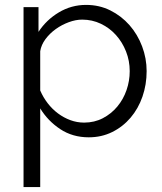

<svg xmlns="http://www.w3.org/2000/svg" viewBox="-20 -550 659 783"><path d="M342 10Q276 10 225.5 -23.5Q175 -57 144 -108V213H76V-521H137V-420Q169 -469 220 -499.5Q271 -530 331 -530Q385 -530 430 -507.5Q475 -485 508 -447.5Q541 -410 559.5 -361Q578 -312 578 -260Q578 -205 561 -156Q544 -107 512.5 -70Q481 -33 437.5 -11.5Q394 10 342 10ZM323 -50Q365 -50 399.5 -68Q434 -86 458.5 -115.5Q483 -145 496 -182.5Q509 -220 509 -260Q509 -302 494 -340Q479 -378 453 -407Q427 -436 391.5 -453Q356 -470 315 -470Q289 -470 260.5 -459.5Q232 -449 207.5 -431.5Q183 -414 165.5 -390.5Q148 -367 144 -341V-181Q156 -153 174.5 -129Q193 -105 216.5 -87.5Q240 -70 267 -60Q294 -50 323 -50Z"/></svg>

Font: Oxford Sans
Style: Regular
Weight: 400
Designer: Matt McInerney, Pablo Impallari, Rodrigo Fuenzalida
Foundry: Matt McInerney, Pablo Impallari, Rodrigo Fuenzalida
Version: Version 3.000g; ttfautohint (v1.5) -l 8 -r 28 -G 28 -x 14 -D